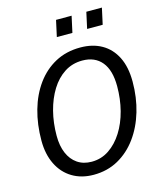

<svg xmlns="http://www.w3.org/2000/svg" viewBox="-131 -991 912 1096"><g transform="rotate(-15 325.0 -443.0)"><path d="M286 12Q214 12 160 -20.5Q106 -53 76.5 -113Q47 -173 47 -253Q47 -349 70.5 -432Q94 -515 139.5 -577.5Q185 -640 250 -675Q315 -710 398 -710Q471 -710 524.5 -679.5Q578 -649 607.5 -590Q637 -531 637 -445Q637 -351 612.5 -268.5Q588 -186 542 -123Q496 -60 431.5 -24Q367 12 286 12ZM294 -63Q351 -63 397 -94Q443 -125 476.5 -178Q510 -231 527.5 -299Q545 -367 545 -442Q545 -537 504.5 -586Q464 -635 390 -635Q331 -635 284.5 -605Q238 -575 205.5 -522.5Q173 -470 155.5 -402Q138 -334 138 -257Q138 -198 156.5 -154.5Q175 -111 210 -87Q245 -63 294 -63ZM464 -802 485 -898H577L556 -802ZM285 -802 306 -898H398L377 -802Z"/></g></svg>

Font: Azeret Mono Thin Light
Style: Italic
Weight: 300
Italic angle: -12°
Version: Version 1.002